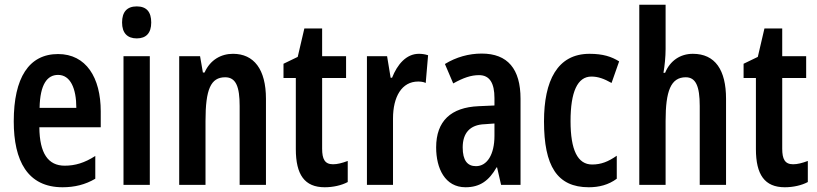

<svg xmlns="http://www.w3.org/2000/svg" viewBox="-20 -780 3446 810"><path d="M225 -552C102 -552 38 -452 38 -268C38 -102 96 10 244 10C294 10 340 -1 382 -26V-122C337 -93 297 -81 253 -81C183 -81 147 -133 146 -243H405V-310C405 -453 343 -552 225 -552ZM225 -464C277 -464 302 -407 302 -325H147C149 -424 179 -464 225 -464Z M557 -753C516 -753 495 -730 495 -685C495 -641 517 -618 557 -618C597 -618 618 -641 618 -685C618 -729 599 -753 557 -753ZM612 -543H501V0H612Z M963 -553C913 -553 867 -528 843 -474H836L824 -543H736V0H847V-270C847 -403 869 -454 930 -454C976 -454 991 -413 991 -333V0H1102V-363C1102 -488 1051 -553 963 -553Z M1385 -87C1350 -87 1339 -109 1339 -153V-451H1440V-543H1339V-660H1264L1236 -540L1176 -511V-451H1228V-151C1228 -43 1265 10 1350 10C1385 10 1421 2 1447 -12V-101C1423 -92 1403 -87 1385 -87Z M1747 -553C1694 -553 1656 -508 1634 -452H1628L1613 -543H1528V0H1638V-280C1638 -372 1675 -436 1744 -436C1752 -436 1767 -435 1776 -430L1786 -547C1770 -552 1758 -553 1747 -553Z M2012 -554C1958 -554 1904 -539 1857 -510L1892 -428C1935 -452 1967 -463 2001 -463C2046 -463 2066 -429 2066 -366V-335L1999 -332C1883 -327 1820 -270 1820 -158C1820 -70 1857 10 1944 10C2005 10 2043 -18 2075 -74H2077L2094 0H2176V-363C2176 -489 2122 -554 2012 -554ZM2025 -256 2066 -259V-207C2066 -128 2035 -79 1988 -79C1952 -79 1932 -103 1932 -158C1932 -218 1962 -254 2025 -256Z M2464 10C2507 10 2547 0 2582 -26V-123C2546 -98 2516 -86 2478 -86C2417 -86 2387 -147 2387 -269C2387 -392 2416 -457 2475 -457C2503 -457 2528 -448 2560 -430L2592 -521C2560 -541 2524 -553 2467 -553C2331 -553 2275 -439 2275 -268C2275 -80 2330 10 2464 10Z M2788 -573V-760H2677V0H2788V-270C2788 -396 2810 -454 2873 -454C2915 -454 2932 -417 2932 -333V0H3043V-363C3043 -485 2997 -553 2903 -553C2850 -553 2807 -524 2786 -473H2779C2784 -501 2788 -541 2788 -573Z M3326 -87C3291 -87 3280 -109 3280 -153V-451H3381V-543H3280V-660H3205L3177 -540L3117 -511V-451H3169V-151C3169 -43 3206 10 3291 10C3326 10 3362 2 3388 -12V-101C3364 -92 3344 -87 3326 -87Z"/></svg>

Font: Noto Sans Sinhala UI ExtraCondensed SemiBold
Style: Regular
Weight: 600
Width: 2
Designer: Jelle Bosma - Monotype Design Team
Foundry: Monotype Imaging Inc.
Version: Version 2.006